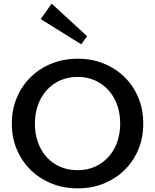

<svg xmlns="http://www.w3.org/2000/svg" viewBox="-20 -1023 854 1056"><path d="M408 13Q330 13 264 -13.5Q198 -40 149 -88Q100 -136 72.5 -201Q45 -266 45 -343Q45 -420 72.5 -485.5Q100 -551 149 -599Q198 -647 264 -673.5Q330 -700 408 -700Q485 -700 550.5 -673.5Q616 -647 665 -599Q714 -551 741 -485.5Q768 -420 768 -343Q768 -266 741 -201Q714 -136 665 -88Q616 -40 550.5 -13.5Q485 13 408 13ZM408 -87Q460 -87 503 -106.5Q546 -126 577 -160.5Q608 -195 624.5 -241.5Q641 -288 641 -343Q641 -399 624.5 -445.5Q608 -492 577 -526.5Q546 -561 503 -580.5Q460 -600 408 -600Q354 -600 310.5 -580.5Q267 -561 236 -526Q205 -491 188.5 -444.5Q172 -398 172 -343Q172 -288 188.5 -241Q205 -194 236 -159.5Q267 -125 310.5 -106Q354 -87 408 -87ZM427 -779 204 -918 264 -1003 459 -824Z"/></svg>

Font: BioRhyme ExtraBold SemiBold
Style: Regular
Weight: 600
Version: Version 1.600;gftools[0.9.33]